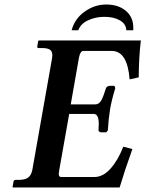

<svg xmlns="http://www.w3.org/2000/svg" viewBox="-20 -824 639 844"><path d="M37.1 0 35.2 -2 39.1 -23.9Q40 -32.7 47.9 -33.2H61Q89.8 -33.2 103.5 -43.2Q117.2 -53.2 122.1 -77.1L209 -568.8Q210 -575.7 210 -581.5Q210 -598.6 199.2 -605.7Q188.5 -612.8 164.1 -612.8H149.9Q142.1 -612.8 144 -621.1L147.9 -644L150.9 -646H599.1Q590.3 -570.8 589.8 -483.9L549.8 -475.1Q540 -600.1 471.2 -600.1H346.2Q333 -600.1 327.1 -570.8L291 -365.2H398.9Q415 -365.2 424.6 -381.6Q434.1 -397.9 445.8 -436Q445.8 -439 450.9 -442.9Q456.1 -446.8 462.9 -446.8H482.9L486.8 -437Q470.7 -383.8 463.9 -344.2Q457 -302.2 454.1 -251L446.8 -242.2H426.8Q419.9 -242.2 416 -245.6Q412.1 -249 413.1 -252Q414.1 -270.5 414.1 -280.3Q414.1 -322.8 392.1 -323.2H284.2L240.2 -75.2Q238.8 -65.9 238.3 -59.1Q238.3 -46.4 248 -45.9H395Q433.1 -45.9 466.1 -83Q499 -120.1 522 -179.2L562 -168.9Q527.8 -73.7 505.9 0ZM294.9 -690.9Q308.1 -741.7 352.1 -772.9Q396 -804.2 446.8 -804.2Q500 -804.2 533 -776.6Q565.9 -749 565.9 -702.1V-690.9H535.2Q534.2 -718.8 507.1 -734.4Q480 -750 439 -750Q399.9 -750 366.9 -734.6Q334 -719.2 324.2 -690.9Z"/></svg>

Font: Linux Libertine
Style: Semibold Italic
Weight: 600
Italic angle: -11.5°
Designer: Philipp H. Poll
Foundry: Philipp H. Poll
Version: Version 5.1.2 ; ttfautohint (v0.9)